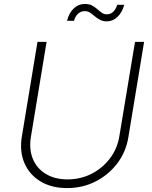

<svg xmlns="http://www.w3.org/2000/svg" viewBox="-20 -939 767 970"><path d="M319.3 11.2Q240.2 11.2 184.3 -22.7Q128.4 -56.6 103.3 -115.5Q78.1 -174.3 90.3 -248.5L169.4 -727.5H215.3L136.2 -247.6Q126 -184.6 146 -136.2Q166 -87.9 211.4 -60.3Q256.8 -32.7 320.8 -32.7Q387.2 -32.7 442.6 -61Q498 -89.4 535.4 -138.7Q572.8 -188 583 -251L662.1 -727.5H708L628.4 -245.1Q616.2 -170.9 572 -113Q527.8 -55.2 462.4 -22Q397 11.2 319.3 11.2ZM519.5 -831.1Q500 -831.1 485.4 -838.9Q470.7 -846.7 458.7 -856.9Q446.8 -867.2 435.1 -875Q423.3 -882.8 408.7 -882.8Q388.2 -882.8 373.8 -869.1Q359.4 -855.5 354 -834H318.8Q327.1 -871.1 351.3 -895Q375.5 -918.9 409.2 -918.9Q431.2 -918.9 445.8 -910.9Q460.4 -902.8 471.9 -892.6Q483.4 -882.3 494.4 -874.5Q505.4 -866.7 519.5 -866.7Q537.6 -866.7 550.5 -877.9Q563.5 -889.2 572.3 -914.6H607.9Q596.7 -875.5 573.2 -853.3Q549.8 -831.1 519.5 -831.1Z"/></svg>

Font: Inter ExtraLight
Style: Italic
Weight: 250
Italic angle: -9.3988°
Designer: Rasmus Andersson
Foundry: rsms
Version: Version 4.001;git-66647c0bb